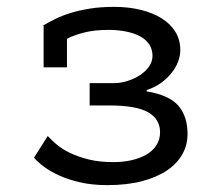

<svg xmlns="http://www.w3.org/2000/svg" viewBox="-20 -530 640 559"><path d="M107 -453 106 -456Q123 -466 142.5 -475.5Q162 -485 186.5 -492.5Q211 -500 242 -505Q273 -510 313 -510Q354 -510 389 -501.5Q424 -493 450 -477Q476 -461 490.5 -437.5Q505 -414 505 -384Q505 -368 498.5 -350.5Q492 -333 479 -317Q466 -301 448 -288Q430 -275 407 -268V-264Q473 -253 499.5 -222Q526 -191 526 -140Q526 -108 511 -81Q496 -54 466.5 -34Q437 -14 393.5 -2.5Q350 9 292 9Q249 9 214 1Q179 -7 152.5 -19Q126 -31 107.5 -45Q89 -59 79 -71L119 -134Q130 -122 146 -108.5Q162 -95 185.5 -84Q209 -73 239.5 -65.5Q270 -58 310 -58Q338 -58 362.5 -63.5Q387 -69 405.5 -79.5Q424 -90 435 -106.5Q446 -123 446 -145Q446 -183 411.5 -203Q377 -223 298 -223H241V-288H312Q332 -288 352 -294.5Q372 -301 388 -311.5Q404 -322 414 -336.5Q424 -351 424 -367Q424 -387 414 -401.5Q404 -416 386.5 -425Q369 -434 345.5 -438.5Q322 -443 296 -443Q256 -443 226 -435.5Q196 -428 175 -417V-334H107Z"/></svg>

Font: PT Mono
Style: Regular
Weight: 400
Monospace: yes
Designer: A.Korolkova, I.Chaeva
Foundry: ParaType Ltd
Version: Version 1.001W OFL